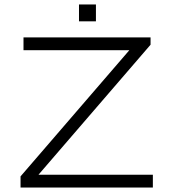

<svg xmlns="http://www.w3.org/2000/svg" viewBox="-20 -838 768 858"><path d="M71.8 0V-49.8L558.1 -613.8H85V-670.9H652.8V-638.2L151.9 -57.1H663.1V0ZM333 -742.7V-817.9H408.7V-742.7Z"/></svg>

Font: Syncopate
Style: Regular
Weight: 400
Width: 7
Version: Version 001.001